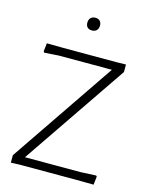

<svg xmlns="http://www.w3.org/2000/svg" viewBox="-124 -909 765 989"><g transform="rotate(15 259.0 -415.0)"><path d="M474 -600 95 -44H391L474 -48L478 -43L473 1L377 0H79L32 2V-38L411 -595H129L51 -590L47 -596L52 -640L141 -639H430L474 -640ZM293 -799Q293 -783 284 -773.5Q275 -764 259 -764Q243 -764 234.5 -772.5Q226 -781 226 -797Q226 -813 235 -822.5Q244 -832 260 -832Q276 -832 284.5 -823Q293 -814 293 -799Z"/></g></svg>

Font: Luna Sans Light
Style: Regular
Weight: 300
Designer: Juan Pablo del Peral
Foundry: Huerta Tipografica
Version: Version 2.001; ttfautohint (v1.5)